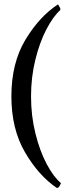

<svg xmlns="http://www.w3.org/2000/svg" viewBox="-20 -744 311 897"><path d="M33.2 -293.9Q33.2 -449.2 98.6 -558.1Q164.1 -667 251 -723.6Q253.9 -719.7 256.8 -713.9Q259.8 -708 261.7 -705.1V-697.3Q227.5 -666 196.3 -606Q165 -545.9 145 -464.4Q125 -382.8 125 -293.9Q125 -203.1 145.5 -120.6Q166 -38.1 198.2 22.5Q230.5 83 264.6 111.3Q262.7 117.2 258.8 124Q254.9 130.9 252 132.8L245.1 133.8Q160.2 76.2 96.7 -32.7Q33.2 -141.6 33.2 -293.9Z"/></svg>

Font: Comprehension Dark
Style: Regular
Weight: 700
Designer: Alfredo Marco Pradil
Foundry: Alfredo Marco Pradil
Version: 1.0